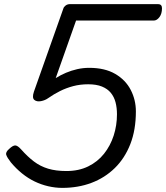

<svg xmlns="http://www.w3.org/2000/svg" viewBox="-20 -895 808 934"><path d="M283 19Q249 19 214.5 11Q180 3 148 -12.5Q116 -28 87 -51.5Q58 -75 33 -105Q15 -128 10.5 -141.5Q6 -155 25 -171Q43 -188 54.5 -187.5Q66 -187 83 -168Q114 -133 145 -109.5Q176 -86 214 -74.5Q252 -63 303 -63Q363 -63 409 -85.5Q455 -108 486 -147Q517 -186 533 -235.5Q549 -285 549 -339Q549 -371 542 -397.5Q535 -424 519 -443.5Q503 -463 476 -474Q449 -485 409 -485Q370 -485 336 -476Q302 -467 272 -452Q242 -437 215 -418Q200 -407 179.5 -403Q159 -399 147 -409Q135 -419 145 -449L288 -853Q290 -861 299 -868Q308 -875 321 -875H749Q758 -875 763 -870Q768 -865 768 -855Q768 -828 755.5 -811.5Q743 -795 728 -795H350L251 -515Q275 -530 301 -541Q327 -552 355.5 -558.5Q384 -565 414 -565Q490 -565 540.5 -535.5Q591 -506 616 -457.5Q641 -409 641 -353Q641 -263 614 -194Q587 -125 538.5 -77.5Q490 -30 425 -5.5Q360 19 283 19Z"/></svg>

Font: Playwrite DK Uloopet
Style: Regular
Weight: 400
Designer: Veronika Burian, José Scaglione
Foundry: TypeTogether
Version: Version 1.002